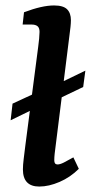

<svg xmlns="http://www.w3.org/2000/svg" viewBox="-20 -677 341 704"><path d="M26 -297 149 -354 169 -358 293 -418 285 -358 162 -299 142 -296 19 -236ZM124 7Q64 7 64 -56Q64 -72 67 -95.5Q70 -119 73 -144L120 -505Q122 -518 123.5 -535Q125 -552 125 -560Q125 -575 117.5 -581Q110 -587 96 -587H63L68 -632Q134 -657 178 -657Q212 -657 226 -643Q240 -629 240 -603Q240 -593 238.5 -578.5Q237 -564 235 -550L184 -142Q182 -128 180.5 -114Q179 -100 179 -89Q179 -74 191 -74Q200 -74 214 -81Q228 -88 249 -100L269 -58Q238 -27 198.5 -10Q159 7 124 7Z"/></svg>

Font: Yrsa SemiBold
Style: Italic
Weight: 600
Italic angle: -7.10001°
Version: Version 2.004